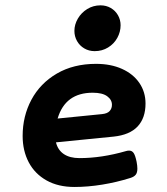

<svg xmlns="http://www.w3.org/2000/svg" viewBox="-20 -707 640 737"><path d="M475.6 -128.9Q486.8 -128.9 493.2 -119.4Q499.5 -109.9 504.4 -85.9Q507.3 -70.8 507.3 -59.6Q507.3 -44.4 501 -36.4Q494.6 -28.3 480.5 -23.9Q427.7 -7.3 372.3 1.7Q316.9 10.7 265.6 10.7Q203.6 10.7 158.7 -14.4Q113.8 -39.6 90.3 -84Q66.9 -128.4 66.9 -185.1Q66.9 -261.2 100.6 -324.2Q134.3 -387.2 198.2 -424.6Q262.2 -461.9 348.6 -461.9Q405.3 -461.9 448.2 -442.6Q491.2 -423.3 514.9 -388.7Q538.6 -354 538.6 -309.6Q538.6 -253.9 508.1 -221.4Q477.5 -189 416 -182.6L194.8 -160.6Q202.1 -130.9 225.1 -115.5Q248 -100.1 285.2 -100.1Q370.1 -100.1 463.4 -127Q469.2 -128.9 475.6 -128.9ZM201.2 -252 371.6 -269Q392.1 -271 400.9 -280.8Q409.7 -290.5 409.7 -304.7Q409.7 -324.2 391.4 -337.6Q373 -351.1 335.9 -351.1Q230.5 -351.1 201.2 -252ZM442.9 -609.9Q442.9 -584.5 430.2 -561.5Q417.5 -538.6 394.8 -524.7Q372.1 -510.7 343.3 -510.7Q321.3 -510.7 303.5 -521.2Q285.6 -531.7 275.6 -549.6Q265.6 -567.4 265.6 -588.4Q265.6 -612.8 278.8 -635.5Q292 -658.2 314.9 -672.4Q337.9 -686.5 365.7 -686.5Q387.7 -686.5 405.3 -676.3Q422.9 -666 432.9 -648.4Q442.9 -630.9 442.9 -609.9Z"/></svg>

Font: Courier Prime
Style: Bold Italic
Weight: 700
Italic angle: -10°
Designer: Alan Dague-Greene
Foundry: Quote-Unquote Apps
Version: Version 3.018